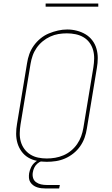

<svg xmlns="http://www.w3.org/2000/svg" viewBox="-20 -914 640 1094"><path d="M246 8Q218 8 190.5 2.5Q163 -3 140.5 -16.5Q118 -30 102.5 -51.5Q87 -73 79.5 -98.5Q72 -124 72 -152Q72 -180 77 -208L134 -553Q138 -580 147 -605.5Q156 -631 172.5 -654Q189 -677 211 -695Q233 -713 258.5 -723.5Q284 -734 310.5 -740Q337 -746 363 -746Q391 -746 418 -739Q445 -732 467.5 -718.5Q490 -705 506 -684Q522 -663 529.5 -637Q537 -611 537 -583Q537 -555 532 -527L475 -182Q471 -155 462 -129.5Q453 -104 437 -81Q421 -58 398.5 -40Q376 -22 350.5 -11Q325 0 298.5 4Q272 8 246 8Q246 8 246 8Q246 8 246 8ZM246 -11Q270 -11 294 -15Q318 -19 341.5 -29Q365 -39 385 -55.5Q405 -72 419.5 -93Q434 -114 442.5 -137.5Q451 -161 455 -185L512 -530Q516 -555 516.5 -580Q517 -605 510.5 -628.5Q504 -652 490 -671Q476 -690 455.5 -702Q435 -714 410.5 -719Q386 -724 361 -724Q336 -724 312.5 -720Q289 -716 266 -705.5Q243 -695 223 -678.5Q203 -662 188.5 -641Q174 -620 166 -597Q158 -574 154 -550L97 -205Q93 -180 92.5 -155Q92 -130 98.5 -107Q105 -84 119 -65Q133 -46 153 -33.5Q173 -21 197 -16Q221 -11 246 -11ZM242 160Q229 160 216 158.5Q203 157 191 153Q179 149 169 141.5Q159 134 152.5 123.5Q146 113 145 100Q144 87 146 73Q149 56 157 39.5Q165 23 179 11Q193 -1 210.5 -6Q228 -11 246 -11L244 0Q230 0 216.5 4.5Q203 9 192 19Q181 29 175 42Q169 55 167 68Q164 85 168.5 100Q173 115 185.5 124Q198 133 213.5 136.5Q229 140 246 140H321L317 160ZM240 -876V-894H540V-876Z"/></svg>

Font: Iosevka Curly Slab ThExObl
Style: Regular
Weight: 100
Width: 7
Italic angle: -9°
Monospace: yes
Designer: Belleve Invis
Foundry: Belleve Invis
Version: Version 11.1.0; ttfautohint (v1.8.3)